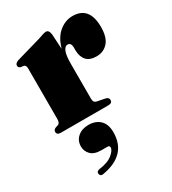

<svg xmlns="http://www.w3.org/2000/svg" viewBox="-186 -579 865 965"><g transform="rotate(-30 247.0 -96.0)"><path d="M254 -449.5 259 -363Q275.5 -421.5 311 -450.2Q346.5 -479 388 -479Q485.5 -479 485.5 -360Q485.5 -300 459.8 -271.2Q434 -242.5 393.5 -242.5Q354.5 -242.5 335.5 -263Q316.5 -283.5 315.5 -321V-341.5Q314.5 -367 294.5 -367Q280 -367 270.8 -345.5Q261.5 -324 261.5 -273.5V-73.5Q261.5 -60.5 265.8 -54.2Q270 -48 282.5 -45.5L325.5 -37Q343.5 -33 343.5 -18Q343.5 0 320 0H45Q22 0 22 -18Q22 -30 36.5 -36L51 -40.5Q64 -45 64 -69.5V-362.5Q64 -382 51 -384.5L35 -386.5Q22 -390 22 -402.5Q22 -415 41 -422.5L187 -464.5Q208.5 -472.5 218 -475Q227.5 -477.5 233.5 -477.5Q250.5 -477.5 254 -449.5ZM178 178Q136 178 116.8 158Q97.5 138 97.5 110.5Q97.5 76.5 121.8 55.8Q146 35 183.5 35Q225.5 35 250.2 59Q275 83 275 129.5Q275 259.5 128.5 286Q109 290.5 105.5 275Q101.5 260 120 255.5Q173 248.5 199 227Q225 205.5 225 188.5Q225 178 212 178Z"/></g></svg>

Font: Fraunces 72pt S000 Black
Style: Regular
Weight: 900
Version: Version 1.000; ttfautohint (v1.8.3)